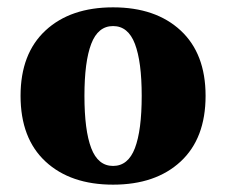

<svg xmlns="http://www.w3.org/2000/svg" viewBox="-20 -491 615 523"><path d="M288 12Q172 12 104 -51Q36 -114 36 -230Q36 -345 104 -408Q172 -471 288 -471Q404 -471 472 -408Q540 -345 540 -230Q540 -114 472 -51Q404 12 288 12ZM288 -39Q329 -39 347.5 -87.5Q366 -136 366 -230Q366 -323 347.5 -371.5Q329 -420 288 -420Q247 -420 228.5 -371.5Q210 -323 210 -230Q210 -136 228.5 -87.5Q247 -39 288 -39Z"/></svg>

Font: Noto Serif Thai SemiCondensed Black
Style: Regular
Weight: 900
Width: 4
Designer: Monotype Design Team
Foundry: Monotype Imaging Inc.
Version: Version 2.002; ttfautohint (v1.8.4.7-5d5b)